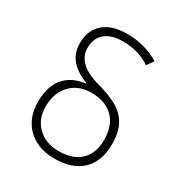

<svg xmlns="http://www.w3.org/2000/svg" viewBox="-176 -865 938 999"><g transform="rotate(30 293.0 -366.0)"><path d="M294.4 9.8Q227.5 9.8 177.7 -16.6Q127.9 -43 100.6 -91.1Q73.2 -139.2 73.2 -203.1Q73.2 -296.9 117.2 -349.1Q161.1 -401.4 242.2 -410.6V-415Q109.4 -463.4 109.4 -576.7Q109.4 -655.8 159.2 -699Q209 -742.2 299.8 -742.2Q406.2 -742.2 493.2 -689.9L464.8 -649.4Q395 -697.3 299.8 -697.3Q231.4 -697.3 193.8 -665.8Q156.2 -634.3 156.2 -576.7Q156.2 -478.5 300.8 -439.5Q369.6 -420.9 418 -394.5Q466.3 -368.2 491.9 -323.2Q517.6 -278.3 517.6 -203.1Q517.6 -101.6 459.2 -45.9Q400.9 9.8 294.4 9.8ZM295.4 -35.2Q378.9 -35.2 424.8 -79.1Q470.7 -123 470.7 -203.1Q470.7 -289.1 423.8 -336.4Q377 -383.8 291 -383.8Q213.9 -383.8 167 -334.2Q120.1 -284.7 120.1 -203.1Q120.1 -127.4 168 -81.3Q215.8 -35.2 295.4 -35.2Z"/></g></svg>

Font: Cascadia Mono ExtraLight
Style: Regular
Weight: 200
Monospace: yes
Designer: Aaron Bell
Foundry: Saja Typeworks
Version: Version 2404.023; ttfautohint (v1.8.4)